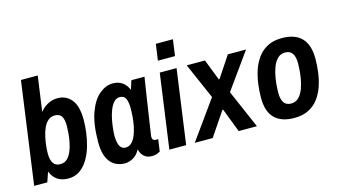

<svg xmlns="http://www.w3.org/2000/svg" viewBox="-83 -1012 2308 1313"><g transform="rotate(-15 1071.0 -355.5)"><path d="M262 12Q220 12 188.5 -7.5Q157 -27 140 -70L116 0H23L123 -723H242L207 -474Q229 -503 262 -520.5Q295 -538 332 -538Q392 -538 429.5 -492.5Q467 -447 467 -349Q467 -308 461 -260Q455 -212 441 -164Q427 -116 403 -76Q379 -36 344.5 -12Q310 12 262 12ZM235 -97Q264 -97 283.5 -115Q303 -133 315 -162Q327 -191 333.5 -224Q340 -257 342.5 -288Q345 -319 345 -340Q345 -384 331 -406.5Q317 -429 283 -429Q255 -429 235 -411.5Q215 -394 202.5 -365.5Q190 -337 183 -304.5Q176 -272 173 -241Q170 -210 170 -188Q170 -145 185.5 -121Q201 -97 235 -97Z M665 12Q598 12 560.5 -34.5Q523 -81 523 -174Q523 -301 552 -381.5Q581 -462 627 -500Q673 -538 722 -538Q763 -538 790.5 -518Q818 -498 832 -463L852 -526H945Q945 -526 941.5 -504.5Q938 -483 932.5 -447Q927 -411 920.5 -368.5Q914 -326 907.5 -282.5Q901 -239 895.5 -202.5Q890 -166 886.5 -142.5Q883 -119 883 -117Q883 -102 890 -95.5Q897 -89 907 -89H925L913 -4Q904 1 889.5 6.5Q875 12 854 12Q821 12 800 -6.5Q779 -25 771 -58Q752 -21 722 -4.5Q692 12 665 12ZM696 -91Q721 -91 739 -109Q757 -127 768.5 -156Q780 -185 786.5 -218.5Q793 -252 795.5 -284Q798 -316 798 -338Q798 -384 787 -409.5Q776 -435 745 -435Q720 -435 702.5 -415.5Q685 -396 673 -365.5Q661 -335 654.5 -301Q648 -267 645 -237Q642 -207 642 -190Q642 -142 655 -116.5Q668 -91 696 -91Z M980 0 1053 -526H1172L1099 0ZM1062 -608 1078 -723H1199L1183 -608Z M1160 0 1355 -272 1244 -526H1373L1431 -377H1436L1535 -526H1664L1482 -272L1600 0H1471L1406 -169H1401L1287 0Z M1863 12Q1772 12 1724.5 -35Q1677 -82 1677 -180Q1677 -226 1683.5 -276Q1690 -326 1705.5 -372.5Q1721 -419 1748.5 -456.5Q1776 -494 1818 -516Q1860 -538 1920 -538Q2012 -538 2059 -489.5Q2106 -441 2106 -343Q2106 -297 2099.5 -247Q2093 -197 2077.5 -151Q2062 -105 2034.5 -68Q2007 -31 1965 -9.5Q1923 12 1863 12ZM1867 -89Q1900 -89 1921.5 -111Q1943 -133 1955.5 -167Q1968 -201 1974 -237.5Q1980 -274 1981.5 -303Q1983 -332 1983 -343Q1983 -389 1967 -413Q1951 -437 1916 -437Q1883 -437 1861.5 -415Q1840 -393 1827.5 -359Q1815 -325 1809 -288.5Q1803 -252 1801.5 -223Q1800 -194 1800 -183Q1800 -137 1816 -113Q1832 -89 1867 -89Z"/></g></svg>

Font: Archivo Narrow
Style: Bold Italic
Weight: 700
Italic angle: -8°
Designer: Hector Gatti
Foundry: Omnibus-Type
Version: Version 3.002